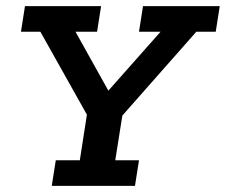

<svg xmlns="http://www.w3.org/2000/svg" viewBox="-20 -603 733 623"><path d="M148 0 161 -83H239L262 -231L111 -500H48L61 -583H308L295 -500H225L341 -292L314 -289L501 -500H431L444 -583H693L680 -500H617L377 -228L354 -83H431L418 0Z"/></svg>

Font: Rokkitt SemiBold
Style: Italic
Weight: 600
Italic angle: -9°
Designer: Vernon Adams
Foundry: Vernon Adams
Version: Version 3.103